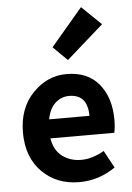

<svg xmlns="http://www.w3.org/2000/svg" viewBox="-57 -861 628 916"><g transform="rotate(-5 257.0 -403.5)"><path d="M459 -729 282 -573 214 -640 366 -819ZM478 -270Q478 -232 472 -208H166Q176 -149 214.5 -121Q253 -93 304 -93Q357 -93 414 -126L459 -43Q380 12 286 12Q178 12 108 -58Q38 -128 38 -247Q38 -363 107 -435Q176 -507 269 -507Q370 -507 424 -441.5Q478 -376 478 -270ZM168 -299H361Q361 -402 272 -402Q235 -402 206.5 -376.5Q178 -351 168 -299Z"/></g></svg>

Font: Assistant
Style: Bold
Weight: 700
Designer: Hebrew By Ben Nathan, Latin by Paul Hunt
Version: Version 2.001;PS 002.001;hotconv 1.0.88;makeotf.lib2.5.64775